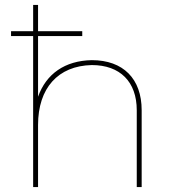

<svg xmlns="http://www.w3.org/2000/svg" viewBox="-20 -762 690 782"><path d="M354 -517C244 -515 168 -461 135 -368V-615H315V-635H135V-742H115V-635H25V-615H115V0H135V-253C135 -403 216 -494 354 -497C469 -497 537 -429 537 -313V0H557V-313C557 -441 482 -517 354 -517Z"/></svg>

Font: Montserrat Thin
Style: Regular
Weight: 250
Designer: Julieta Ulanovsky
Foundry: Julieta Ulanovsky
Version: Version 4.000